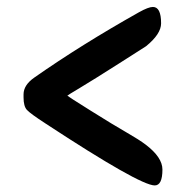

<svg xmlns="http://www.w3.org/2000/svg" viewBox="-20 -576 563 561"><path d="M426.8 -555.7Q450.7 -555.7 450.7 -507.8Q450.7 -476.6 406.7 -440.9Q405.3 -439.9 327.9 -390.6Q250.5 -341.3 213.6 -319.3Q176.8 -297.4 176.8 -296.4Q176.8 -295.4 244.1 -253.2Q311.5 -210.9 349.4 -189.2Q387.2 -167.5 405.8 -153.3Q454.6 -116.2 454.6 -80.6Q454.6 -34.2 432.1 -34.2Q388.7 -34.2 112.8 -215.3Q68.4 -244.1 58.6 -254.9Q48.8 -265.6 48.8 -291.5V-300.3Q48.8 -327.6 80.6 -349.6Q217.3 -445.3 385.7 -540Q413.6 -555.7 426.8 -555.7Z"/></svg>

Font: Averia Sans Libre
Style: Bold
Weight: 700
Version: Version 1.002